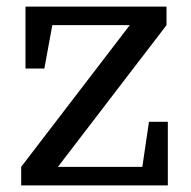

<svg xmlns="http://www.w3.org/2000/svg" viewBox="-20 -560 578 580"><path d="M410 -56 430 -192H487V0H44V-56L372 -484H138L114 -353H57V-540H483V-484L155 -56Z"/></svg>

Font: Domine
Style: Regular
Weight: 400
Designer: Pablo Impallari, Rodrigo Fuenzalida, Brenda Gallo
Foundry: Pablo Impallari, Rodrigo Fuenzalida, Brenda Gallo
Version: Version 2.000;September 19, 2022;FontCreator 14.0.0.2877 64-